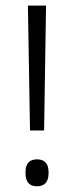

<svg xmlns="http://www.w3.org/2000/svg" viewBox="-20 -659 266 688"><path d="M145 -639 138 -191.5H87.5L80 -639ZM112.5 8.5Q91.5 8.5 81.5 -3.5Q71.5 -15.5 71.5 -37.5V-42.5Q71.5 -64.5 81.5 -76.2Q91.5 -88 112.5 -88Q133.5 -88 143.8 -76.2Q154 -64.5 154 -42.5V-37.5Q154 -15.5 143.8 -3.5Q133.5 8.5 112.5 8.5Z"/></svg>

Font: Anek Devanagari Light
Style: Regular
Weight: 300
Designer: Kailash Malviya (Devanagari) & Yesha Goshar (Latin)
Foundry: Ek Type
Version: Version 1.003